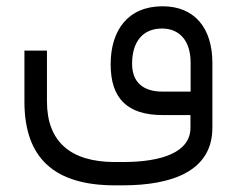

<svg xmlns="http://www.w3.org/2000/svg" viewBox="-20 -359 739 599"><path d="M642.6 -162.6C642.6 -273.4 585.4 -339.4 487.3 -339.4C378.9 -339.4 325.2 -264.2 325.2 -158.2C325.2 -51.3 377.9 0 487.8 0H574.2V39.6C574.2 115.7 485.8 146.5 363.3 146.5H338.4C199.7 146.5 126.5 82.5 126.5 -42.5V-201.2H56.2V-42C56.2 133.8 148.9 219.2 338.4 219.2H363.3C517.6 219.2 642.6 174.3 642.6 39.6ZM392.1 -160.2C392.1 -228 424.8 -270 485.4 -270C540.5 -270 574.7 -231.4 574.7 -163.1V-73.2H487.3C425.3 -73.2 392.1 -103.5 392.1 -160.2Z"/></svg>

Font: Shabnam Light
Style: Regular
Weight: 300
Foundry: DejaVu fonts team - Redesigned by Saber Rastikerdar - Based on Vazir font
Version: Version 5.0.1